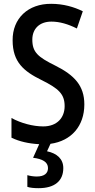

<svg xmlns="http://www.w3.org/2000/svg" viewBox="-20 -744 499 1004"><path d="M311 135C311 87 278 58 226 47L244 8C353 -7 421 -85 421 -198C421 -296 369 -351 269 -401C178 -446 149 -471 149 -537C149 -592 185 -631 249 -631C292 -631 336 -618 382 -595L413 -685C367 -708 310 -724 248 -724C127 -725 45 -648 46 -533C46 -419 105 -371 196 -326C287 -281 318 -252 318 -189C318 -129 279 -83 206 -83C152 -83 89 -100 40 -127V-24C81 -4 130 7 185 10L153 81C202 87 231 103 231 135C231 163 211 179 172 179C155 179 137 176 123 172V233C137 238 158 240 182 240C266 240 311 202 311 135Z"/></svg>

Font: Noto Sans Thai Cond Med
Style: Regular
Weight: 500
Width: 3
Designer: Monotype Design Team
Foundry: Monotype Imaging Inc.
Version: Version 2.002